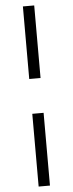

<svg xmlns="http://www.w3.org/2000/svg" viewBox="-66 -877 417 1099"><g transform="rotate(-5 142.5 -327.5)"><path d="M110 -845H175V-428H110ZM110 -228H175V190H110Z"/></g></svg>

Font: Eudoxus Sans Light
Style: Regular
Weight: 300
Designer: Stijn de Vries
Foundry: tokotype
Version: Version 2.005